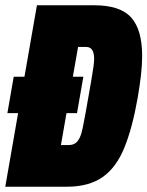

<svg xmlns="http://www.w3.org/2000/svg" viewBox="-25 -708 559 728"><path d="M3 -279 27 -417H291L267 -279ZM-5 0 115 -688H332Q431 -688 472.5 -641.5Q514 -595 514 -496Q514 -462 509.5 -423Q505 -384 497 -337Q477 -223 446.5 -148Q416 -73 364 -36.5Q312 0 228 0ZM206 -158H235Q250 -158 260 -164.5Q270 -171 277 -185.5Q284 -200 288.5 -222.5Q293 -245 299 -277Q313 -355 320 -396Q327 -437 329.5 -456Q332 -475 332 -486Q332 -500 328.5 -510Q325 -520 318.5 -525Q312 -530 300 -530H271Z"/></svg>

Font: Archivo ExtraCondensed Black
Style: Italic
Weight: 900
Width: 2
Italic angle: -10°
Designer: Hector Gatti
Foundry: Omnibus-Type
Version: Version 2.001